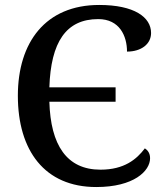

<svg xmlns="http://www.w3.org/2000/svg" viewBox="-20 -744 665 774"><path d="M368 10C520 10 585 -55 585 -106C585 -126 576 -138 564 -146C531 -102 481 -60 385 -60C249 -60 184 -159 179 -334H446V-392H179C185 -574 246 -667 376 -667C462 -667 492 -599 492 -536C549 -536 589 -566 589 -611C589 -675 521 -724 380 -724C164 -724 52 -574 52 -358C52 -137 160 10 368 10Z"/></svg>

Font: Noto Serif Medium
Style: Regular
Weight: 500
Designer: Monotype Design Team
Foundry: Monotype Imaging Inc.
Version: Version 2.013